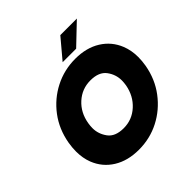

<svg xmlns="http://www.w3.org/2000/svg" viewBox="-239 -1131 1337 1337"><g transform="rotate(-45 429.5 -462.0)"><path d="M408 -167Q491 -167 552.5 -223Q614 -279 630 -367Q634 -391 634 -412Q634 -471 598 -519Q562 -567 479 -567Q396 -567 334.5 -511.5Q273 -456 258 -367Q254 -343 254 -321Q254 -264 289.5 -215.5Q325 -167 408 -167ZM377 14Q268 14 190.5 -34Q113 -82 79 -168Q58 -222 58 -287Q58 -325 65 -367Q85 -481 149.5 -566.5Q214 -652 308 -700Q402 -748 511 -748Q620 -748 697 -700Q774 -652 808 -567Q830 -512 830 -446Q830 -408 823 -367Q803 -254 738 -168Q673 -82 579.5 -34Q486 14 377 14ZM565 -793H432L554 -938H717Z"/></g></svg>

Font: YamahaIndonesia935. App XBold
Style: Italic
Weight: 800
Italic angle: -10°
Designer: Dalton Maag Ltd
Foundry: Dalton Maag Ltd
Version: Version 1.002; January 01, 2024; Regular/Italic